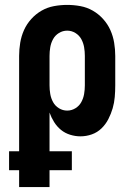

<svg xmlns="http://www.w3.org/2000/svg" viewBox="-20 -548 540 783"><path d="M182 215H58V146H17V69H58V-320Q58 -347 62.5 -374Q67 -401 78 -425.5Q89 -450 107.5 -470.5Q126 -491 149.5 -504.5Q173 -518 200 -523Q227 -528 254 -528Q281 -528 308 -523Q335 -518 358.5 -504.5Q382 -491 400.5 -470.5Q419 -450 430 -425.5Q441 -401 445.5 -374Q450 -347 450 -320V-200Q450 -176 448 -152.5Q446 -129 439.5 -106.5Q433 -84 422 -62.5Q411 -41 394 -24.5Q377 -8 354.5 0Q332 8 308 8Q287 8 266 1.5Q245 -5 228.5 -18.5Q212 -32 200.5 -50.5Q189 -69 182 -89V69H273V146H182ZM254 -97Q272 -97 287.5 -106.5Q303 -116 311.5 -131.5Q320 -147 323 -164.5Q326 -182 326 -200V-320Q326 -338 323 -355.5Q320 -373 311.5 -388.5Q303 -404 287.5 -413.5Q272 -423 254 -423Q236 -423 220.5 -413.5Q205 -404 196.5 -388.5Q188 -373 185 -355.5Q182 -338 182 -320V-200Q182 -182 185 -164.5Q188 -147 196.5 -131.5Q205 -116 220.5 -106.5Q236 -97 254 -97Z"/></svg>

Font: Iosevka Term Curly Extrabold
Style: Regular
Weight: 800
Designer: Belleve Invis
Foundry: Belleve Invis
Version: Version 32.3.0